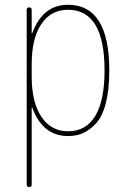

<svg xmlns="http://www.w3.org/2000/svg" viewBox="-20 -550 540 790"><path d="M110.4 -285.2V-235.4Q110.4 -128.9 150.4 -69.3Q190.4 -9.8 259.8 -9.8Q334 -9.8 372.1 -73.2Q410.2 -136.7 410.2 -259.8Q410.2 -509.8 259.8 -509.8Q189.5 -509.8 149.9 -450.7Q110.4 -391.6 110.4 -285.2ZM89.8 210V-509.8Q89.8 -519.5 100.1 -519.5Q110.4 -519.5 110.4 -509.8V-414.1Q110.4 -413.1 111.3 -413.1Q113.3 -413.1 113.3 -415Q156.2 -530.3 259.8 -530.3Q429.7 -530.3 429.7 -259.8Q429.7 -179.7 415 -124Q400.4 -68.4 373.5 -40.5Q346.7 -12.7 319.8 -1.5Q293 9.8 259.8 9.8Q156.2 9.8 113.3 -105.5Q113.3 -107.4 111.3 -107.4Q110.4 -107.4 110.4 -106.4V210Q110.4 219.7 100.1 219.7Q89.8 219.7 89.8 210Z"/></svg>

Font: Rounded-L Mgen+ 2m thin
Style: Regular
Weight: 100
Designer: [Source Han Sans]
Ryoko NISHIZUKA  (kana & ideographs); Paul D. Hunt (Latin, Greek & Cyrillic); Wenlong ZHANG  (bopomofo
Version: Version 1.059.20150602